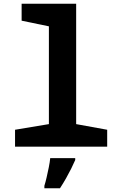

<svg xmlns="http://www.w3.org/2000/svg" viewBox="-20 -780 640 1021"><path d="M60 0V-90L240 -120V-640L95 -670V-760H385V-120L550 -90V0ZM216 208Q222 189 228 163Q234 137 239.5 109.5Q245 82 247 61H380V71Q371 92 358.5 117Q346 142 331 168.5Q316 195 299 221H216Z"/></svg>

Font: Noto Sans Mono
Style: Bold
Weight: 700
Designer: Monotype Design Team
Foundry: Monotype Imaging Inc.
Version: Version 2.014